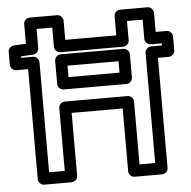

<svg xmlns="http://www.w3.org/2000/svg" viewBox="-51 -730 802 806"><g transform="rotate(-5 350.0 -327.0)"><path d="M509 -391V-489C509 -504 495 -514 484 -514H219C204 -514 194 -500 194 -489V-391C194 -376 208 -366 219 -366H484C499 -366 509 -380 509 -391ZM459 -416H244V-464H459ZM646 -523V-514H600C585 -514 575 -500 575 -489V-25H509V-290C509 -305 495 -315 484 -315H219C204 -315 194 -301 194 -290V-25H128V-489C128 -504 114 -514 103 -514H53V-520L105 -523C119 -524 128 -537 128 -548V-629H194V-548C194 -533 208 -523 219 -523H484C499 -523 509 -537 509 -548V-629H575V-548C575 -533 589 -523 600 -523ZM696 -548C696 -559 686 -573 671 -573H625V-654C625 -665 615 -679 600 -679H484C473 -679 459 -669 459 -654V-573H244V-654C244 -665 234 -679 219 -679H103C92 -679 78 -669 78 -654V-571L26 -568C15 -567 3 -557 3 -543V-489C3 -478 13 -464 28 -464H78V0C78 11 88 25 103 25H219C230 25 244 15 244 0V-265H459V0C459 11 469 25 484 25H600C611 25 625 15 625 0V-464H671C682 -464 696 -474 696 -489Z"/></g></svg>

Font: Falling Sky
Style: Ou
Weight: 400
Designer: Paul D. Hunt
Foundry: Adobe Systems Incorporated
Version: Version 1.02